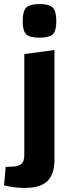

<svg xmlns="http://www.w3.org/2000/svg" viewBox="-50 -751 360 948"><path d="M-30 164 -22 73Q17 73 36 68Q55 63 62.5 50Q70 37 70 11V-484L219 -504V36Q219 109 184 143Q149 177 73 177Q19 177 -30 164ZM62 -647Q62 -696 79.5 -713.5Q97 -731 145 -731Q193 -731 210.5 -713.5Q228 -696 228 -647Q228 -599 211 -582Q194 -565 145 -565Q96 -565 79 -582Q62 -599 62 -647Z"/></svg>

Font: Changa SemiBold
Style: Regular
Weight: 600
Designer: Eduardo Rodriguez Tunni
Foundry: Eduardo Rodriguez Tunni
Version: Version 2.002; ttfautohint (v1.5) -l 8 -r 50 -G 150 -x 14 -H